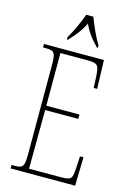

<svg xmlns="http://www.w3.org/2000/svg" viewBox="-137 -998 724 1064"><g transform="rotate(15 224.5 -465.5)"><path d="M152 -784V-771H158C194 -810 218 -838 242 -886C264 -838 287 -810 324 -771H330V-784C306 -822 278 -886 261 -931H220C205 -886 175 -822 152 -784ZM36 0H406L410 -164H390L386 -94C382 -33 379 -25 314 -25H135L137 -362H327V-387H137V-689H287C355 -689 359 -682 363 -600L365 -550H385L380 -714H36V-694H53C103 -694 109 -683 109 -606V-108C109 -31 103 -20 53 -20H36Z"/></g></svg>

Font: Noto Serif Sinhala ExtraCondensed Thin
Style: Regular
Weight: 100
Width: 2
Designer: Jelle Bosma - Monotype Design Team
Foundry: Monotype Imaging Inc.
Version: Version 2.007